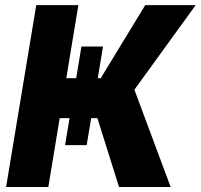

<svg xmlns="http://www.w3.org/2000/svg" viewBox="-20 -748 803 768"><path d="M305.7 -562H392.1L371.1 -435.1H382.8L561 -727.5H762.7L517.6 -389.2L662.6 0H456.1L369.6 -275.4H344.7L326.7 -167.5H240.2L258.3 -275.4H218.8L173.3 0H4.4L125 -727.5H293.5L245.1 -435.1H284.7Z"/></svg>

Font: Inter Display ExtraBold
Style: Italic
Weight: 800
Italic angle: -9.39999°
Designer: Rasmus Andersson
Foundry: rsms
Version: Version 4.000;git-a52131595